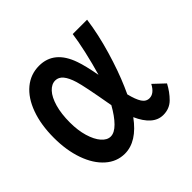

<svg xmlns="http://www.w3.org/2000/svg" viewBox="-139 -714 879 879"><g transform="rotate(-45 300.0 -274.5)"><path d="M28.5 -275Q28.5 -359.5 51.8 -423.2Q75 -487 117 -521.8Q159 -556.5 214 -556.5Q311.5 -556.5 350.5 -443.5Q363.5 -407 377 -334.5Q393 -389 406.8 -450Q420.5 -511 425.5 -550H518.5Q507 -465.5 480 -374Q453 -282.5 422.5 -212.5L407 -178Q417.5 -135.5 431 -114.5Q444.5 -93.5 466.5 -93.5Q497 -93.5 518.5 -134.5L571 -85Q551.5 -48 524.5 -21.2Q497.5 5.5 457 5.5Q424.5 5.5 398.2 -17.8Q372 -41 352.5 -85Q285.5 6.5 207.5 6.5Q155.5 6.5 114.8 -29.5Q74 -65.5 51.2 -129.8Q28.5 -194 28.5 -275ZM217 -95Q241.5 -95 268 -121.8Q294.5 -148.5 320.5 -195L319 -202.5Q294.5 -343 282.5 -382Q271 -419.5 255.5 -438Q240 -456.5 218.5 -456.5Q194.5 -456.5 174.2 -434.5Q154 -412.5 142 -370.8Q130 -329 130 -272.5Q130 -222 142 -181.5Q154 -141 174 -118Q194 -95 217 -95Z"/></g></svg>

Font: JuliaMono
Style: Bold
Weight: 700
Monospace: yes
Designer: cormullion
Foundry: corm
Version: Version 0.055; ttfautohint (v1.8.4)